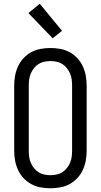

<svg xmlns="http://www.w3.org/2000/svg" viewBox="-20 -1000 540 1028"><path d="M250 8Q223 8 196.5 3Q170 -2 147 -14.5Q124 -27 105.5 -47Q87 -67 76 -91.5Q65 -116 60.5 -142Q56 -168 56 -195V-540Q56 -567 60.5 -593Q65 -619 76 -643.5Q87 -668 105.5 -688Q124 -708 147 -720.5Q170 -733 196.5 -738Q223 -743 250 -743Q277 -743 303.5 -738Q330 -733 353 -720.5Q376 -708 394.5 -688Q413 -668 424 -643.5Q435 -619 439.5 -593Q444 -567 444 -540V-195Q444 -168 439.5 -142Q435 -116 424 -91.5Q413 -67 394.5 -47Q376 -27 353 -14.5Q330 -2 303.5 3Q277 8 250 8ZM250 -62Q267 -62 283.5 -65.5Q300 -69 314 -78Q328 -87 338.5 -100.5Q349 -114 355.5 -129.5Q362 -145 364 -161.5Q366 -178 366 -195V-540Q366 -557 364 -573.5Q362 -590 355.5 -605.5Q349 -621 338.5 -634.5Q328 -648 314 -657Q300 -666 283.5 -669.5Q267 -673 250 -673Q233 -673 216.5 -669.5Q200 -666 186 -657Q172 -648 161.5 -634.5Q151 -621 144.5 -605.5Q138 -590 136 -573.5Q134 -557 134 -540V-195Q134 -178 136 -161.5Q138 -145 144.5 -129.5Q151 -114 161.5 -100.5Q172 -87 186 -78Q200 -69 216.5 -65.5Q233 -62 250 -62ZM262 -795 132 -930 193 -980 312 -835Z"/></svg>

Font: Iosevka Fuck
Style: Regular
Weight: 400
Monospace: yes
Designer: Belleve Invis
Foundry: Belleve Invis
Version: Version 28.0.7; ttfautohint (v1.8.3)